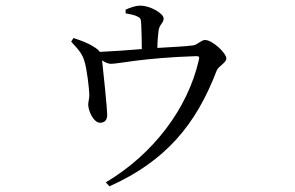

<svg xmlns="http://www.w3.org/2000/svg" viewBox="-20 -590 1040 677"><path d="M423 -543C439 -540 455 -537 464 -532C477 -526 477 -521 478 -504C479 -484 480 -443 480 -417C433 -413 375 -409 332 -407C328 -413 321 -419 309 -426C289 -439 263 -448 239 -456L231 -443C251 -421 270 -403 278 -373C286 -349 294 -281 295 -257C295 -243 291 -229 291 -221C292 -197 310 -157 334 -157C350 -158 358 -167 358 -186C358 -205 344 -343 340 -377C353 -369 361 -365 372 -365C398 -365 484 -386 671 -392C682 -392 684 -390 681 -378C642 -207 520 -46 353 53L366 67C564 -22 671 -150 744 -341C751 -358 778 -368 778 -384C778 -403 729 -449 703 -449C690 -449 677 -433 662 -430C633 -426 581 -424 535 -421C535 -442 537 -466 539 -481C542 -505 557 -508 557 -525C557 -542 511 -570 475 -570C457 -570 441 -564 423 -556Z"/></svg>

Font: Source Han Serif AKR9
Style: Regular
Weight: 400
Designer: Ryoko NISHIZUKA 西塚涼子 (kana & ideographs); Frank Grießhammer (Latin, Greek & Cyrillic); Sandoll Communications 산돌커뮤니케이션, 
Foundry: Adobe Systems Incorporated
Version: Version 1.005;hotconv 1.0.107;makeotfexe 2.5.65593